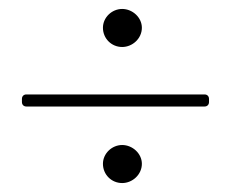

<svg xmlns="http://www.w3.org/2000/svg" viewBox="-20 -558 516 429"><path d="M253 -453C276 -453 297 -472 297 -496C297 -519 276 -538 253 -538C230 -538 210 -519 210 -496C210 -472 229 -453 253 -453ZM39 -320H437C443 -320 447 -324 447 -330V-337C447 -343 443 -347 437 -347H39C33 -347 29 -343 29 -337V-330C29 -324 33 -320 39 -320ZM253 -149C276 -149 297 -168 297 -192C297 -215 276 -234 253 -234C230 -234 210 -215 210 -192C210 -168 229 -149 253 -149Z"/></svg>

Font: Barlow Thin
Style: Regular
Weight: 250
Designer: Jeremy Tribby
Foundry: Tribby Type
Version: Version 1.422;hotconv 1.0.109;makeotfexe 2.5.65596